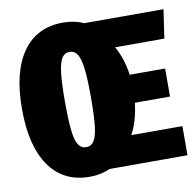

<svg xmlns="http://www.w3.org/2000/svg" viewBox="-81 -799 922 903"><g transform="rotate(-10 379.5 -348.0)"><path d="M502 -139H746V0H374Q331 20 276 20Q152 20 84.5 -75.5Q17 -171 17 -349Q17 -526 84.5 -621Q152 -716 276 -716Q332 -716 375 -696H754L734 -559H499Q533 -499 544 -420H713V-286H545Q535 -199 502 -139ZM346 -349Q346 -436 340 -485Q334 -534 320.5 -554.5Q307 -575 284 -575Q260 -575 247 -554.5Q234 -534 228 -485.5Q222 -437 222 -349Q222 -260 227.5 -211Q233 -162 246.5 -141Q260 -120 284 -120Q308 -120 321.5 -141Q335 -162 340.5 -210.5Q346 -259 346 -349Z"/></g></svg>

Font: Fira Sans Extra Condensed Black
Style: Regular
Weight: 900
Width: 1
Designer: Carrois Corporate & Edenspiekermann AG
Foundry: Carrois Corporate GbR & Edenspiekermann AG
Version: Version 4.203